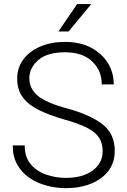

<svg xmlns="http://www.w3.org/2000/svg" viewBox="-20 -930 633 959"><path d="M492.7 -175.3Q492.7 -214.4 474.9 -242.2Q457 -270 414.8 -291.7Q372.6 -313.5 298.3 -334Q227.1 -354.5 174.8 -380.1Q122.6 -405.8 94.2 -443.4Q65.9 -481 65.9 -537.1Q65.9 -591.8 96.4 -633.1Q127 -674.3 180.9 -697.5Q234.9 -720.7 304.7 -720.7Q379.4 -720.7 434.1 -692.1Q488.8 -663.6 518.6 -615.5Q548.3 -567.4 548.3 -508.3H488.3Q488.3 -577.6 440.2 -623.3Q392.1 -668.9 304.7 -668.9Q216.8 -668.9 171.6 -630.4Q126.5 -591.8 126.5 -538.1Q126.5 -487.8 168.2 -452.1Q210 -416.5 317.4 -387.7Q430.2 -356.9 491.7 -309.6Q553.2 -262.2 553.2 -176.3Q553.2 -118.2 521.5 -76.4Q489.7 -34.7 434.6 -12.5Q379.4 9.8 308.6 9.8Q261.2 9.8 214.4 -2.4Q167.5 -14.6 128.7 -40.5Q89.8 -66.4 66.7 -106.9Q43.5 -147.5 43.5 -203.6H103.5Q103.5 -144 134.5 -108.4Q165.5 -72.8 212.9 -57.1Q260.3 -41.5 308.6 -41.5Q392.6 -41.5 442.6 -78.1Q492.7 -114.7 492.7 -175.3ZM272 -772.9 365.2 -909.7H436L322.8 -772.9Z"/></svg>

Font: Vazirmatn RD FD ExtraLight
Style: Regular
Weight: 200
Designer: Saber Rastikerdar
Foundry: Saber Rastikerdar
Version: Version 33.003